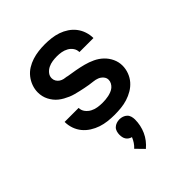

<svg xmlns="http://www.w3.org/2000/svg" viewBox="-218 -653 1036 1036"><g transform="rotate(-45 300.0 -135.5)"><path d="M298 8Q273 8 247.5 5Q222 2 198 -6Q174 -14 152 -28Q130 -42 114 -61.5Q98 -81 89.5 -105.5Q81 -130 81 -156H188Q188 -137 199.5 -122Q211 -107 227 -98.5Q243 -90 261.5 -87Q280 -84 298 -84Q310 -84 322 -85Q334 -86 345.5 -88.5Q357 -91 368.5 -95.5Q380 -100 389 -107.5Q398 -115 404 -126Q410 -137 410 -149Q410 -164 399.5 -176Q389 -188 375 -193.5Q361 -199 345.5 -200.5Q330 -202 315 -204.5Q300 -207 285 -210Q270 -213 255 -216.5Q240 -220 225 -224Q210 -228 196 -234Q182 -240 168.5 -247.5Q155 -255 143 -264.5Q131 -274 121.5 -286Q112 -298 105 -311.5Q98 -325 94.5 -340Q91 -355 91 -371Q91 -395 99.5 -418.5Q108 -442 123.5 -461.5Q139 -481 160 -494Q181 -507 204.5 -514.5Q228 -522 252.5 -525Q277 -528 302 -528Q326 -528 351 -525Q376 -522 399.5 -514Q423 -506 444 -492Q465 -478 480 -458.5Q495 -439 503 -415Q511 -391 511 -366H404Q404 -384 394 -398.5Q384 -413 368.5 -421.5Q353 -430 336 -433Q319 -436 302 -436Q285 -436 268 -433.5Q251 -431 235.5 -423.5Q220 -416 209 -402.5Q198 -389 198 -372Q198 -360 204 -349.5Q210 -339 220 -332.5Q230 -326 241.5 -323.5Q253 -321 264 -320L266 -319Q293 -315 320.5 -310Q348 -305 375 -298Q402 -291 427.5 -279Q453 -267 473 -248Q493 -229 505 -203.5Q517 -178 517 -150Q517 -125 508 -100.5Q499 -76 482.5 -57Q466 -38 444 -25Q422 -12 398 -4.5Q374 3 349 5.5Q324 8 298 8ZM288 257 244 212Q256 201 265 187.5Q274 174 280 159Q271 157 263 151.5Q255 146 250 138.5Q245 131 243 121.5Q241 112 241 103Q241 91 244.5 79Q248 67 256.5 59Q265 51 276.5 47Q288 43 300 43Q312 43 323.5 47Q335 51 343.5 59Q352 67 355.5 79Q359 91 359 103Q359 125 354.5 146.5Q350 168 341 188Q332 208 318.5 225.5Q305 243 288 257Z"/></g></svg>

Font: Iosevka Custom SmBdEx
Style: Regular
Weight: 600
Width: 7
Monospace: yes
Designer: Belleve Invis
Foundry: Belleve Invis
Version: Version 11.2.4; ttfautohint (v1.8.4)